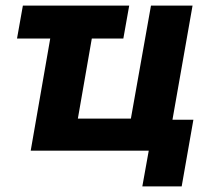

<svg xmlns="http://www.w3.org/2000/svg" viewBox="-20 -540 759 688"><path d="M41 -402H160L90 0H513L490 128H631L673 -111H598L670 -520H521L449 -115H259L309 -402H422L443 -520H62Z"/></svg>

Font: Fixel Display 20240404
Style: Bold Italic
Weight: 700
Italic angle: -10°
Designer: AlfaBravo + MacPaw
Foundry: Kyrylo Tkachov, Marchela Mozhyna, Serhii Makarenko, Maria Weinstein, Zakhar Kryvoshyya
Version: Version 1.211;Glyphs 3.2 (3225)